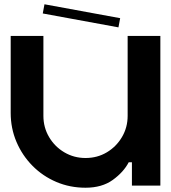

<svg xmlns="http://www.w3.org/2000/svg" viewBox="-20 -868 800 898"><path d="M577 -700H730V0H597V-109H582Q558 -63 507.5 -26.5Q457 10 380 10Q307 10 243.5 -17Q180 -44 132 -92.5Q84 -141 57 -204.5Q30 -268 30 -340V-700H183V-326Q183 -272 209.5 -227Q236 -182 281 -155.5Q326 -129 380 -129Q435 -129 479.5 -155.5Q524 -182 550.5 -227Q577 -272 577 -326ZM542 -783 534 -740 180 -805 188 -848Z"/></svg>

Font: Vina Sans
Style: Regular
Weight: 400
Designer: Andree Nguyen
Foundry: Nguyen Type Foundry
Version: Version 1.002; ttfautohint (v1.8.4.7-5d5b);gftools[0.9.28]